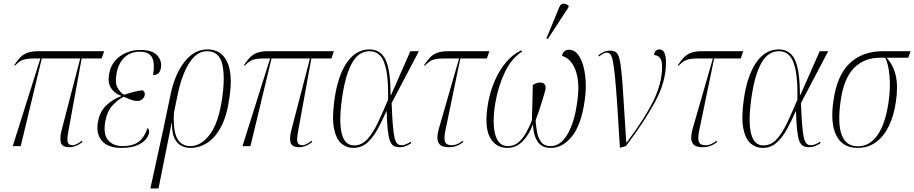

<svg xmlns="http://www.w3.org/2000/svg" viewBox="-20 -825 5161 1084"><path d="M52 0 208 -495H178Q145 -495 126 -491.5Q107 -488 93.5 -479Q80 -470 64 -454L60 -457Q77 -482 93 -499.5Q109 -517 133.5 -526.5Q158 -536 198 -536H568L554 -495H441L366 -84Q357 -36 363 -20.5Q369 -5 390 -5Q401 -5 415 -12.5Q429 -20 442 -30L446 -23Q408 6 373 6Q328 6 322.5 -23.5Q317 -53 330 -98L433 -495H216L97 0Z M665 10Q591 10 556 -29Q521 -68 533 -136Q542 -192 578 -228Q614 -264 664 -282V-284Q625 -298 606 -329Q587 -360 596 -407Q607 -471 657 -507Q707 -543 772 -543Q842 -543 869 -511Q896 -479 888 -440Q881 -401 844 -401Q855 -464 839.5 -498.5Q824 -533 768 -533Q715 -533 681 -499Q647 -465 638 -410Q628 -355 644.5 -327.5Q661 -300 681 -290Q715 -301 741 -307.5Q767 -314 786 -315Q791 -311 795 -304.5Q799 -298 797 -287Q794 -274 783 -264.5Q772 -255 756 -255Q739 -255 723 -260.5Q707 -266 679 -279Q647 -264 616 -230.5Q585 -197 574 -138Q562 -67 590.5 -33.5Q619 0 673 0Q727 0 760 -22.5Q793 -45 813 -102Q825 -94 821 -73Q818 -56 801.5 -36.5Q785 -17 751.5 -3.5Q718 10 665 10Z M829 239 900 -86 943 -291Q967 -407 1022 -476.5Q1077 -546 1151 -546Q1228 -546 1261.5 -478Q1295 -410 1276 -278Q1262 -174 1229 -111Q1196 -48 1151 -19Q1106 10 1055 10Q1028 10 1004 -2Q980 -14 965 -44.5Q950 -75 951 -131H949L875 239ZM1055 0Q1115 0 1165 -66Q1215 -132 1235 -276Q1252 -399 1233.5 -467.5Q1215 -536 1149 -536Q1091 -536 1048.5 -469.5Q1006 -403 982 -286L962 -188Q957 -84 981 -42Q1005 0 1055 0Z M1349 0 1505 -495H1475Q1442 -495 1423 -491.5Q1404 -488 1390.5 -479Q1377 -470 1361 -454L1357 -457Q1374 -482 1390 -499.5Q1406 -517 1430.5 -526.5Q1455 -536 1495 -536H1865L1851 -495H1738L1663 -84Q1654 -36 1660 -20.5Q1666 -5 1687 -5Q1698 -5 1712 -12.5Q1726 -20 1739 -30L1743 -23Q1705 6 1670 6Q1625 6 1619.5 -23.5Q1614 -53 1627 -98L1730 -495H1513L1394 0Z M1974 10Q1936 10 1906.5 -15.5Q1877 -41 1865.5 -100.5Q1854 -160 1868 -261Q1887 -397 1938 -471.5Q1989 -546 2066 -546Q2129 -546 2157 -487.5Q2185 -429 2185 -289H2188L2297 -536H2345L2191 -243Q2194 -165 2198 -117.5Q2202 -70 2208 -46Q2214 -22 2223.5 -13.5Q2233 -5 2248 -5Q2260 -5 2274.5 -11.5Q2289 -18 2299 -25L2302 -17Q2289 -8 2272.5 -1Q2256 6 2237 6Q2217 6 2203.5 -1Q2190 -8 2182 -28.5Q2174 -49 2169.5 -89Q2165 -129 2163 -196H2161Q2137 -141 2111 -94Q2085 -47 2052.5 -18.5Q2020 10 1974 10ZM1979 -4Q2022 -4 2054 -39Q2086 -74 2113.5 -132.5Q2141 -191 2171 -262Q2173 -366 2161.5 -426Q2150 -486 2126 -511Q2102 -536 2067 -536Q2004 -536 1966.5 -467.5Q1929 -399 1911 -270Q1874 -4 1979 -4Z M2513 6Q2477 6 2463 -9Q2449 -24 2449.5 -48.5Q2450 -73 2459 -103L2572 -495H2492Q2459 -495 2440 -491.5Q2421 -488 2407.5 -479Q2394 -470 2378 -454L2374 -457Q2391 -482 2407 -499.5Q2423 -517 2447.5 -526.5Q2472 -536 2512 -536H2743L2729 -495H2579L2495 -90Q2485 -42 2493 -23.5Q2501 -5 2530 -5Q2549 -5 2565 -13Q2581 -21 2592 -30L2596 -23Q2576 -8 2557 -1Q2538 6 2513 6Z M2844 10Q2777 10 2745 -51.5Q2713 -113 2736 -245Q2748 -311 2774 -370.5Q2800 -430 2838 -474.5Q2876 -519 2924 -541L2928 -534Q2868 -496 2830.5 -417.5Q2793 -339 2777 -246Q2758 -135 2775.5 -67.5Q2793 0 2847 0Q2882 0 2907 -21.5Q2932 -43 2950.5 -76Q2969 -109 2983 -145Q2985 -201 2986 -247.5Q2987 -294 2988 -344Q3006 -359 3029 -359Q3050 -359 3057 -345.5Q3064 -332 3057 -309Q3052 -291 3042.5 -260Q3033 -229 3022.5 -197.5Q3012 -166 3004 -146Q3006 -114 3012 -80Q3018 -46 3035.5 -23Q3053 0 3089 0Q3145 0 3184.5 -68Q3224 -136 3239 -250Q3251 -332 3240.5 -387Q3230 -442 3206 -472.5Q3182 -503 3153 -509Q3159 -544 3193 -544Q3229 -544 3252.5 -503.5Q3276 -463 3284 -397Q3292 -331 3281 -257Q3262 -121 3209.5 -55.5Q3157 10 3090 10Q3038 10 3014.5 -26.5Q2991 -63 2989 -123Q2966 -62 2929.5 -26Q2893 10 2844 10ZM3073 -605 3065 -608 3137 -783Q3146 -805 3161.5 -804.5Q3177 -804 3191 -792L3189 -783Z M3480 9Q3471 -138 3464.5 -236Q3458 -334 3452 -392.5Q3446 -451 3440 -480Q3434 -509 3426 -518.5Q3418 -528 3406 -528Q3389 -528 3362 -506L3358 -513Q3372 -524 3388 -531.5Q3404 -539 3424 -539Q3444 -539 3456.5 -531Q3469 -523 3476.5 -495.5Q3484 -468 3489.5 -411.5Q3495 -355 3500.5 -260Q3506 -165 3516 -20H3518Q3616 -150 3667 -252Q3718 -354 3718 -449Q3718 -485 3705 -499.5Q3692 -514 3673 -514Q3674 -531 3683 -538.5Q3692 -546 3704 -546Q3740 -546 3740 -470Q3740 -364 3679 -251Q3618 -138 3514 0Z M3946 6Q3910 6 3896 -9Q3882 -24 3882.5 -48.5Q3883 -73 3892 -103L4005 -495H3925Q3892 -495 3873 -491.5Q3854 -488 3840.5 -479Q3827 -470 3811 -454L3807 -457Q3824 -482 3840 -499.5Q3856 -517 3880.5 -526.5Q3905 -536 3945 -536H4176L4162 -495H4012L3928 -90Q3918 -42 3926 -23.5Q3934 -5 3963 -5Q3982 -5 3998 -13Q4014 -21 4025 -30L4029 -23Q4009 -8 3990 -1Q3971 6 3946 6Z M4285 10Q4247 10 4217.5 -15.5Q4188 -41 4176.5 -100.5Q4165 -160 4179 -261Q4198 -397 4249 -471.5Q4300 -546 4377 -546Q4440 -546 4468 -487.5Q4496 -429 4496 -289H4499L4608 -536H4656L4502 -243Q4505 -165 4509 -117.5Q4513 -70 4519 -46Q4525 -22 4534.5 -13.5Q4544 -5 4559 -5Q4571 -5 4585.5 -11.5Q4600 -18 4610 -25L4613 -17Q4600 -8 4583.5 -1Q4567 6 4548 6Q4528 6 4514.5 -1Q4501 -8 4493 -28.5Q4485 -49 4480.5 -89Q4476 -129 4474 -196H4472Q4448 -141 4422 -94Q4396 -47 4363.5 -18.5Q4331 10 4285 10ZM4290 -4Q4333 -4 4365 -39Q4397 -74 4424.5 -132.5Q4452 -191 4482 -262Q4484 -366 4472.5 -426Q4461 -486 4437 -511Q4413 -536 4378 -536Q4315 -536 4277.5 -467.5Q4240 -399 4222 -270Q4185 -4 4290 -4Z M4822 10Q4737 10 4702 -59.5Q4667 -129 4685 -254Q4705 -399 4777 -467.5Q4849 -536 4965 -536H5121L5108 -499H4985Q5024 -458 5037.5 -397.5Q5051 -337 5038 -250Q5027 -173 4999 -114.5Q4971 -56 4926.5 -23Q4882 10 4822 10ZM4823 1Q4890 1 4934.5 -62.5Q4979 -126 4997 -251Q5008 -330 5002 -396.5Q4996 -463 4978 -499H4948Q4859 -499 4801.5 -441Q4744 -383 4726 -255Q4690 1 4823 1Z"/></svg>

Font: Noto Serif Display Condensed ExtraLight
Style: Italic
Weight: 200
Width: 3
Italic angle: -12°
Designer: Monotype Design Team
Foundry: Monotype Imaging Inc.
Version: Version 2.009